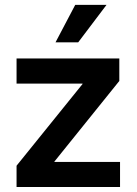

<svg xmlns="http://www.w3.org/2000/svg" viewBox="-20 -750 548 770"><path d="M46.4 0V-85.4L311 -413.1V-414.6H46.4V-515.6H458.5V-425.3L198.2 -102.1V-100.6H461.4V0ZM202.6 -580.1 281.7 -730.5H407.2L293.5 -580.1Z"/></svg>

Font: Inter Display SemiBold
Style: Regular
Weight: 600
Designer: Rasmus Andersson
Foundry: rsms
Version: Version 4.001;git-9221beed3